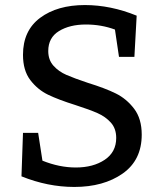

<svg xmlns="http://www.w3.org/2000/svg" viewBox="-20 -730 640 760"><path d="M328 -402Q396 -381 438.5 -360Q481 -339 511 -299.5Q541 -260 541 -197Q541 -96 465.5 -43Q390 10 274 10Q169 10 65 -32L71 -204H131L148 -94Q215 -67 280 -67Q349 -67 394.5 -97.5Q440 -128 440 -184Q440 -221 419 -244.5Q398 -268 366.5 -282Q335 -296 279 -314Q212 -335 170.5 -355Q129 -375 100 -413Q71 -451 71 -513Q71 -609 139 -659.5Q207 -710 316 -710Q418 -710 521 -668L512 -505H451L435 -613Q381 -633 320 -633Q256 -633 213.5 -607Q171 -581 171 -528Q171 -493 191.5 -470Q212 -447 243 -433.5Q274 -420 328 -402Z"/></svg>

Font: Bitter Pro Medium
Style: Regular
Weight: 500
Designer: Sol Matas, and Bitter project Authors
Foundry: Sol Matas
Version: Version 1.010